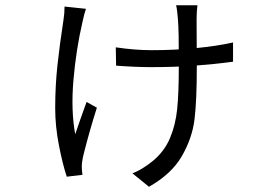

<svg xmlns="http://www.w3.org/2000/svg" viewBox="-20 -618 1040 727"><path d="M724.4 -545.6 725.2 -364.6Q725.2 -236.4 716.5 -165.8Q707.8 -95.2 668.8 -27.2Q629.8 40.8 544 89.2L481.4 38.2Q501 31 521.8 17.9Q542.6 4.8 560 -9.6Q603.2 -46 624 -95.8Q644.8 -145.6 650.9 -205.5Q657 -265.4 657 -364.8V-403.8Q657.4 -498.2 653.8 -544Q653 -557.4 650.9 -574.6Q648.8 -591.8 646.6 -598H727.6Q724.4 -573.4 724.4 -545.6ZM554.6 -428Q640.4 -428 720.6 -435.7Q800.8 -443.4 862.4 -457.2V-384.4Q791.6 -374.8 716.5 -369.3Q641.4 -363.8 552.2 -363.8Q494 -363.8 419.6 -369.4L418.4 -438.8Q490.6 -428 554.6 -428ZM292 -533.4Q268 -430 258.1 -314.8Q248.2 -199.6 264.8 -109.8L284.6 -167.2Q296.8 -200.6 307.8 -232L346.8 -210.2Q319.4 -124.2 298 -39.4L293.8 -21.8Q289.6 -1.2 289.6 12.6Q289.8 25.6 292.2 44L232.8 51Q217.2 4.4 203.1 -67.9Q189 -140.2 189 -207.8Q189 -293 197.6 -372Q206.2 -451 220.2 -541.4Q224.4 -566.6 224.4 -593.2L305.4 -584.6Q298.2 -563.6 292 -533.4Z"/></svg>

Font: 寒蝉端黑体 Light
Style: Regular
Weight: 300
Designer: ChillDuanSans {Warren2060}; 
Source Han Sans {Ryoko NISHIZUKA 西塚涼子 (kana, bopomofo & ideographs); Paul D. Hunt (Latin, G
Foundry: ChillType&Adobe
Version: Version 1.300;Glyphs 3.3 (3306)